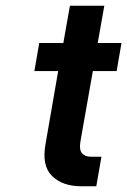

<svg xmlns="http://www.w3.org/2000/svg" viewBox="-20 -650 444 670"><path d="M334 -103 316 0H264Q198 0 161.5 -36Q125 -72 139 -148L183 -402H100L117 -500H201L224 -630H344L321 -500H404L387 -402H304L262 -164Q255 -129 265.5 -116Q276 -103 298 -103Z"/></svg>

Font: Overused Grotesk SemiBold
Style: Italic
Weight: 600
Italic angle: -10°
Version: Version 0.003